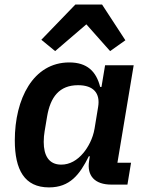

<svg xmlns="http://www.w3.org/2000/svg" viewBox="-20 -798 640 830"><path d="M191.8 12.1C282 12.1 324.6 -43 364 -122.5H368.3L365.1 -101.6C355.1 -38 389.9 0 461.3 0H530.9L546.5 -94.5H487.6L557.9 -516H434.3L418.7 -422.2H413C396 -489.7 356.2 -528.1 279.5 -528.1C122.9 -528.1 44 -370 44 -191.1C44 -63.9 85.9 12.1 191.8 12.1ZM158.7 -626.1 218.4 -577.1 353.3 -692.8 456 -577.1 522 -623.9 421.2 -778.4H305.8ZM169 -184.7C169 -201 170.5 -216.3 172.9 -230.5L183.6 -294.4C197.8 -378.6 236.5 -429.7 317.5 -429.7C383.9 -429.7 414.4 -395.2 404.1 -335.2L388.8 -242.2C381.4 -197.4 359.7 -160.2 340.9 -137.4C313.9 -104.8 281.2 -86.3 244.7 -86.3C190.3 -86.3 169 -126.8 169 -184.7Z"/></svg>

Font: Margiela Mono Italic SmBold It
Style: Regular
Weight: 600
Designer: Mike Abbink, Paul van der Laan, Pieter van Rosmalen
Foundry: Bold Monday
Version: Version 2.003 2021